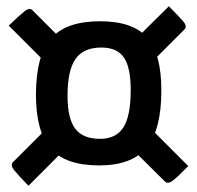

<svg xmlns="http://www.w3.org/2000/svg" viewBox="-20 -572 631 614"><path d="M297 -43Q190 -43 142.5 -96.5Q95 -150 95 -269Q95 -394 143 -449Q191 -504 300 -504Q405 -504 450.5 -452Q496 -400 496 -283Q496 -157 449 -100Q402 -43 297 -43ZM71 22Q39 -11 25.5 -27.5Q12 -44 22 -54L142 -174L189 -96ZM137 -361 8 -490Q41 -522 58 -535.5Q75 -549 84 -539L183 -440ZM507 8 407 -91 458 -165 582 -41Q550 -8 533.5 5Q517 18 507 8ZM300 -128Q351 -128 374.5 -164.5Q398 -201 398 -284Q398 -357 376 -388.5Q354 -420 304 -420Q247 -420 221.5 -383.5Q196 -347 196 -266Q196 -193 220.5 -160.5Q245 -128 300 -128ZM458 -366 410 -443 520 -552Q552 -520 566 -503.5Q580 -487 569 -477Z"/></svg>

Font: Yanone Kaffeesatz SemiBold
Style: Regular
Weight: 600
Designer: Yanone (Cyrillic: Daniel Pouzeot, Huerta Tipografica, and Cyreal)
Foundry: Yanone
Version: Version 2.003